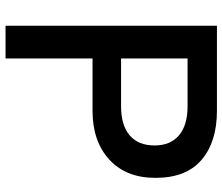

<svg xmlns="http://www.w3.org/2000/svg" viewBox="-75 -728 803 693"><g transform="rotate(90 326.5 -381.5)"><path d="M73 0V-763H380Q492 -763 557 -707.5Q622 -652 622 -541Q622 -435 556 -374.5Q490 -314 380 -314H191V0ZM364 -417Q432 -417 468.5 -448Q505 -479 505 -538Q505 -595 468.5 -626Q432 -657 364 -657H191V-417Z"/></g></svg>

Font: Open Sauce One Medium
Style: Regular
Weight: 500
Designer: Alfredo Marco Pradil
Foundry: Creative Sauce Fz LLC
Version: Version 1.477